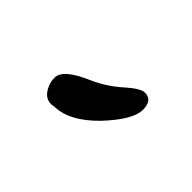

<svg xmlns="http://www.w3.org/2000/svg" viewBox="-46 -865 376 376"><g transform="rotate(-45 142.5 -676.5)"><path d="M215 -614Q215 -593 188 -593Q161 -593 115 -636Q70 -680 70 -722Q69 -725 69 -728Q69 -747 91 -756Q99 -760 111 -760Q134 -760 157 -706Q171 -675 193 -650.5Q215 -626 215 -614Z"/></g></svg>

Font: Delius Swash Caps
Style: Regular
Weight: 400
Designer: Natalia Raices
Foundry: Natalia Raices
Version: Version 1.002